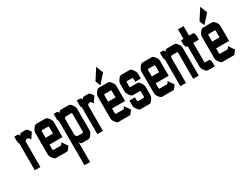

<svg xmlns="http://www.w3.org/2000/svg" viewBox="-77 -1461 3171 2435"><g transform="rotate(-30 1508.5 -243.5)"><path d="M70.3 -500Q86.9 -500 93.8 -494.1Q106.4 -481.4 106.4 -469.7H108.4Q108.4 -481.4 121.1 -494.1Q127.9 -500 144.5 -500H196.3Q219.7 -500 235.4 -476.6L258.8 -442.4L203.1 -360.4L185.5 -387.7Q181.6 -394.5 176.8 -394.5H156.2Q147.5 -394.5 143.6 -390.6L134.8 -382.8Q128.9 -377.9 128.9 -366.2V0H46.9V-372.1Q46.9 -386.7 45.9 -391.1Q44.9 -395.5 40.5 -402.3Q36.1 -409.2 35.2 -413.1Q34.2 -417 34.2 -430.7V-500Z M515.6 -138.7 572.3 -56.6 544.9 -20.5Q532.2 -3.9 531.2 -3.9Q523.4 0 515.6 0H356.4Q337.9 0 321.3 -22.5L306.6 -42Q289.1 -65.4 289.1 -95.7V-404.3Q289.1 -432.6 306.6 -457L321.3 -477.5Q336.9 -500 359.4 -500H490.2Q510.7 -500 528.3 -477.5L543.9 -458Q561.5 -435.5 561.5 -403.3V-188.5H371.1V-125Q371.1 -105.5 379.9 -105.5H487.3Q493.2 -105.5 502 -116.2Q504.9 -120.1 515.6 -138.7ZM479.5 -288.1V-375Q479.5 -394.5 470.7 -394.5H379.9Q371.1 -394.5 371.1 -375V-288.1Z M832 -500Q852.5 -500 869.1 -477.5L882.8 -459Q901.4 -433.6 901.4 -402.3V-97.7Q901.4 -66.4 882.8 -41L869.1 -22.5Q852.5 0 833 0H740.2Q722.7 0 711.9 -19.5Q708 -26.4 708 -38.1H706.1V259.8H624V-381.8Q624 -388.7 617.2 -401.4Q611.3 -412.1 611.3 -424.8V-500H647.5Q664.1 -500 670.9 -494.1Q683.6 -481.4 683.6 -469.7H685.5Q685.5 -483.4 698.2 -494.1Q705.1 -500 721.7 -500ZM733.4 -105.5H809.6Q819.3 -105.5 819.3 -125V-375Q819.3 -394.5 809.6 -394.5H730.5Q720.7 -394.5 712.9 -386.7Q706.1 -379.9 706.1 -365.2V-142.6Q706.1 -131.8 714.8 -119.1Q724.6 -105.5 733.4 -105.5Z M986.3 -500Q1002.9 -500 1009.8 -494.1Q1022.5 -481.4 1022.5 -469.7H1024.4Q1024.4 -481.4 1037.1 -494.1Q1043.9 -500 1060.5 -500H1112.3Q1135.7 -500 1151.4 -476.6L1174.8 -442.4L1119.1 -360.4L1101.6 -387.7Q1097.7 -394.5 1092.8 -394.5H1072.3Q1063.5 -394.5 1059.6 -390.6L1050.8 -382.8Q1044.9 -377.9 1044.9 -366.2V0H962.9V-372.1Q962.9 -386.7 961.9 -391.1Q960.9 -395.5 956.5 -402.3Q952.1 -409.2 951.2 -413.1Q950.2 -417 950.2 -430.7V-500Z M1431.6 -138.7 1488.3 -56.6 1460.9 -20.5Q1448.2 -3.9 1447.3 -3.9Q1439.5 0 1431.6 0H1272.5Q1253.9 0 1237.3 -22.5L1222.7 -42Q1205.1 -65.4 1205.1 -95.7V-404.3Q1205.1 -432.6 1222.7 -457L1237.3 -477.5Q1252.9 -500 1275.4 -500H1406.2Q1426.8 -500 1444.3 -477.5L1460 -458Q1477.5 -435.5 1477.5 -403.3V-188.5H1287.1V-125Q1287.1 -105.5 1295.9 -105.5H1403.3Q1409.2 -105.5 1418 -116.2Q1420.9 -120.1 1431.6 -138.7ZM1395.5 -288.1V-375Q1395.5 -394.5 1386.7 -394.5H1295.9Q1287.1 -394.5 1287.1 -375V-288.1ZM1417 -641.6 1304.7 -516.6 1277.3 -591.8 1377 -747.1Z M1723.6 -307.6Q1746.1 -307.6 1761.7 -285.2L1776.4 -263.7Q1793 -239.3 1793 -210V-96.7Q1793 -67.4 1775.4 -43L1760.7 -22.5Q1745.1 0 1725.6 0H1596.7Q1576.2 0 1560.5 -22.5L1545.9 -43Q1527.3 -69.3 1527.3 -100.6V-165H1609.4Q1609.4 -165 1609.4 -115.2Q1609.4 -105.5 1618.2 -105.5Q1618.2 -105.5 1701.2 -105.5Q1710.9 -105.5 1710.9 -115.2V-191.4Q1710.9 -202.1 1703.1 -202.1H1604.5Q1581.1 -202.1 1565.4 -224.6L1550.8 -245.1Q1532.2 -271.5 1532.2 -302.7V-404.3Q1532.2 -431.6 1550.8 -458L1565.4 -478.5Q1581.1 -500 1601.6 -500H1723.6Q1744.1 -500 1759.8 -477.5L1774.4 -456.1Q1793 -428.7 1793 -399.4V-335H1710.9V-381.8Q1710.9 -394.5 1702.1 -394.5H1624Q1614.3 -394.5 1614.3 -382.8V-320.3Q1614.3 -307.6 1624 -307.6Z M2070.3 -138.7 2127 -56.6 2099.6 -20.5Q2086.9 -3.9 2085.9 -3.9Q2078.1 0 2070.3 0H1911.1Q1892.6 0 1876 -22.5L1861.3 -42Q1843.8 -65.4 1843.8 -95.7V-404.3Q1843.8 -432.6 1861.3 -457L1876 -477.5Q1891.6 -500 1914.1 -500H2044.9Q2065.4 -500 2083 -477.5L2098.6 -458Q2116.2 -435.5 2116.2 -403.3V-188.5H1925.8V-125Q1925.8 -105.5 1934.6 -105.5H2042Q2047.9 -105.5 2056.6 -116.2Q2059.6 -120.1 2070.3 -138.7ZM2034.2 -288.1V-375Q2034.2 -394.5 2025.4 -394.5H1934.6Q1925.8 -394.5 1925.8 -375V-288.1Z M2376 -500Q2398.4 -500 2416 -477.5L2430.7 -459Q2448.2 -436.5 2448.2 -397.5V0H2366.2V-375Q2366.2 -394.5 2357.4 -394.5H2281.2Q2276.4 -394.5 2267.6 -386.7Q2260.7 -379.9 2260.7 -373V0H2178.7V-374Q2178.7 -388.7 2177.7 -393.1Q2176.8 -397.5 2172.4 -403.8Q2168 -410.2 2167 -414.6Q2166 -418.9 2166 -433.6V-500H2202.1Q2218.8 -500 2225.6 -494.1Q2238.3 -481.4 2238.3 -469.7H2240.2Q2240.2 -483.4 2252.9 -494.1Q2259.8 -500 2276.4 -500Z M2594.7 -639.6V-500H2659.2Q2663.1 -494.1 2668.9 -484.4Q2676.8 -468.8 2676.8 -457V-394.5H2594.7V-115.2Q2594.7 -111.3 2597.2 -108.4Q2599.6 -105.5 2604.5 -105.5H2665Q2670.9 -97.7 2674.8 -89.8Q2682.6 -74.2 2682.6 -62.5V0H2585Q2562.5 0 2544.9 -24.4L2531.2 -43Q2512.7 -68.4 2512.7 -98.6V-394.5H2494.1Q2487.3 -404.3 2483.4 -412.1Q2475.6 -427.7 2475.6 -444.3V-500H2512.7V-639.6Z M2955.1 -138.7 3011.7 -56.6 2984.4 -20.5Q2971.7 -3.9 2970.7 -3.9Q2962.9 0 2955.1 0H2795.9Q2777.3 0 2760.7 -22.5L2746.1 -42Q2728.5 -65.4 2728.5 -95.7V-404.3Q2728.5 -432.6 2746.1 -457L2760.7 -477.5Q2776.4 -500 2798.8 -500H2929.7Q2950.2 -500 2967.8 -477.5L2983.4 -458Q3001 -435.5 3001 -403.3V-188.5H2810.5V-125Q2810.5 -105.5 2819.3 -105.5H2926.8Q2932.6 -105.5 2941.4 -116.2Q2944.3 -120.1 2955.1 -138.7ZM2918.9 -288.1V-375Q2918.9 -394.5 2910.2 -394.5H2819.3Q2810.5 -394.5 2810.5 -375V-288.1ZM2940.4 -641.6 2828.1 -516.6 2800.8 -591.8 2900.4 -747.1Z"/></g></svg>

Font: Vancouver Drive
Style: Bold
Weight: 700
Designer: Valery Zaveryaev
Foundry: Cyreal (www.cyreal.org)
Version: Version 1.01